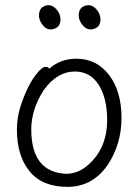

<svg xmlns="http://www.w3.org/2000/svg" viewBox="-20 -713 540 749"><path d="M243 16Q145 16 95.5 -44.5Q46 -105 46 -207Q46 -252 59 -295Q88 -385 127 -430Q145 -452 157 -452Q169 -452 172 -445Q216 -484 278 -484Q357 -484 405.5 -420.5Q454 -357 454 -253Q454 -150 399 -68Q340 16 243 16ZM237 -35Q280 -35 316 -63Q398 -129 398 -245Q398 -330 365 -382Q332 -434 272 -434Q203 -434 151 -362Q102 -287 102 -208Q102 -42 237 -35ZM179 -598Q159 -598 145.5 -616.5Q132 -635 132 -652Q132 -690 169 -693Q187 -693 201.5 -675Q216 -657 216 -638Q216 -602 179 -598ZM335 -598Q315 -598 301 -616.5Q287 -635 287 -652Q287 -690 325 -693Q343 -693 357.5 -675Q372 -657 372 -638Q372 -602 335 -598Z"/></svg>

Font: LXGW WenKai Mono TC Light
Style: Regular
Weight: 300
Designer: LXGW / Fontworks Inc.
Foundry: LXGW / Fontworks Inc.
Version: Version 1.330